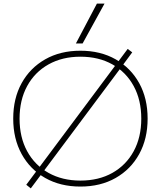

<svg xmlns="http://www.w3.org/2000/svg" viewBox="-20 -1020 836 1060"><path d="M150 20 125 0 184 -79 626 -671 685 -750 710 -731 651 -651 209 -59ZM424 10Q313 10 229.5 -37.5Q146 -85 99.5 -169.5Q53 -254 53 -365Q53 -477 99.5 -561Q146 -645 229.5 -692.5Q313 -740 424 -740Q535 -740 618.5 -692.5Q702 -645 748.5 -561Q795 -477 795 -365Q795 -254 748.5 -169.5Q702 -85 618.5 -37.5Q535 10 424 10ZM424 -23Q525 -23 600.5 -65.5Q676 -108 718 -185Q760 -262 760 -365Q760 -468 718 -545Q676 -622 600.5 -664.5Q525 -707 424 -707Q324 -707 248 -664.5Q172 -622 130 -545Q88 -468 88 -365Q88 -262 130 -185Q172 -108 248 -65.5Q324 -23 424 -23ZM436 -780H399L515 -1000H557Z"/></svg>

Font: M PLUS 1 ExtraLight
Style: Regular
Weight: 250
Version: Version 1.001